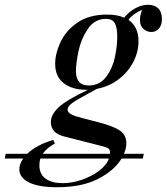

<svg xmlns="http://www.w3.org/2000/svg" viewBox="-177 -589 698 804"><path d="M501 -509Q501 -483 488 -469Q475 -455 457 -455Q438 -455 423.5 -468Q409 -481 409 -506Q409 -524 418 -548Q379 -531 361 -506Q403 -477 403 -416Q403 -372 381.5 -330Q360 -288 320.5 -257.5Q281 -227 229 -217L196 -199Q149 -174 127.5 -159Q106 -144 106 -130Q106 -119 120 -111Q134 -103 166 -95L239 -76Q296 -61 324 -43Q352 -25 352 11Q352 32 342 55H425L421 75H332Q301 126 233 160.5Q165 195 62 195Q-15 195 -55.5 175Q-96 155 -96 120Q-96 97 -80 75H-157L-153 55H-63Q-23 17 46 -3L53 12Q19 30 2 55H284V51Q284 37 276 32Q268 27 243 21L90 -18Q36 -32 36 -78Q36 -109 68.5 -139.5Q101 -170 191 -213H184Q126 -213 90 -240.5Q54 -268 54 -322Q54 -364 76 -412Q98 -460 147 -494Q196 -528 271 -528Q314 -528 343 -515Q362 -539 389 -554Q416 -569 443 -569Q470 -569 485.5 -554Q501 -539 501 -509ZM314 -436Q314 -473 304 -491.5Q294 -510 267 -510Q219 -510 190.5 -467.5Q162 -425 151.5 -374Q141 -323 141 -291Q141 -231 194 -231Q240 -231 267 -266.5Q294 -302 304 -349Q314 -396 314 -436ZM279 75H-8Q-12 87 -12 103Q-12 141 14.5 159.5Q41 178 85 178Q124 178 165 164Q206 150 237.5 126.5Q269 103 279 75Z"/></svg>

Font: Playfair Display
Style: Italic
Weight: 400
Italic angle: -14°
Designer: Claus Eggers Sørensen
Foundry: Claus Eggers Sørensen
Version: Version 1.200; ttfautohint (v1.6)